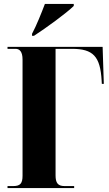

<svg xmlns="http://www.w3.org/2000/svg" viewBox="-20 -951 551 971"><path d="M142 -780V-770H152C211 -808 318 -886 353 -921V-931H207C190 -886 164 -821 142 -780ZM18 0H355V-10H306C272 -10 261 -27 261 -64V-704H344C451 -704 487 -666 494 -544L495 -527H505L499 -714H18V-704H59C79 -704 94 -690 94 -650V-62C94 -23 82 -10 47 -10H18Z"/></svg>

Font: Noto Serif Display ExtraCondensed Black
Style: Regular
Weight: 900
Width: 2
Designer: Monotype Design Team
Foundry: Monotype Imaging Inc.
Version: Version 2.009